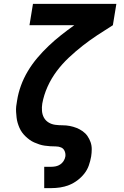

<svg xmlns="http://www.w3.org/2000/svg" viewBox="-20 -755 640 990"><path d="M208 215V105H244Q256 105 268 102.5Q280 100 290.5 93Q301 86 308 75Q315 64 317 52Q319 38 313.5 24.5Q308 11 295.5 5.5Q283 0 268 0Q253 0 238.5 -1Q224 -2 210 -4Q196 -6 182.5 -10.5Q169 -15 156.5 -20.5Q144 -26 133 -34Q122 -42 112 -51.5Q102 -61 94 -72Q86 -83 80.5 -95.5Q75 -108 71 -121.5Q67 -135 65.5 -149Q64 -163 63 -177.5Q62 -192 63.5 -206.5Q65 -221 68 -236Q74 -275 88 -313.5Q102 -352 123.5 -388Q145 -424 172.5 -456.5Q200 -489 230.5 -518Q261 -547 294.5 -573.5Q328 -600 363 -625H132L150 -735H580L562 -625Q522 -600 482.5 -574Q443 -548 406 -519Q369 -490 334.5 -457.5Q300 -425 272 -387.5Q244 -350 225 -307.5Q206 -265 198 -221Q195 -202 196.5 -183Q198 -164 206.5 -148.5Q215 -133 230.5 -123.5Q246 -114 264.5 -111.5Q283 -109 302.5 -109Q322 -109 340 -105.5Q358 -102 374.5 -95.5Q391 -89 406 -78.5Q421 -68 431 -53.5Q441 -39 447 -22Q453 -5 453 14Q453 33 450 52Q446 75 438 98Q430 121 414.5 140.5Q399 160 379 175Q359 190 336.5 199Q314 208 290.5 211.5Q267 215 244 215Z"/></svg>

Font: Iosevka Etoile Extrabold
Style: Italic
Weight: 800
Italic angle: -9°
Designer: Belleve Invis
Foundry: Belleve Invis
Version: Version 22.1.2; ttfautohint (v1.8.4)